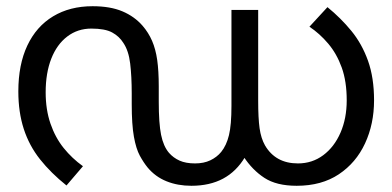

<svg xmlns="http://www.w3.org/2000/svg" viewBox="-20 -586 1263 618"><path d="M596 12Q552 12 516 -2.5Q480 -17 455 -47Q442 -63 430 -85Q418 -107 411 -146Q404 -185 404 -251V-285Q404 -340 399 -381.5Q394 -423 377 -448Q364 -469 341 -481.5Q318 -494 274 -494Q230 -494 196.5 -468.5Q163 -443 145 -397Q127 -351 127 -289Q127 -233 142.5 -188Q158 -143 185 -109.5Q212 -76 247 -51L194 11Q144 -29 109 -73Q74 -117 56.5 -171Q39 -225 39 -292Q39 -378 68 -439.5Q97 -501 151 -533.5Q205 -566 278 -566Q335 -566 374 -549.5Q413 -533 439 -503Q458 -481 469.5 -454.5Q481 -428 486 -393Q491 -358 491 -308V-259Q491 -189 498.5 -152Q506 -115 524 -94Q538 -78 558 -69Q578 -60 608 -60Q636 -60 657 -70Q678 -80 692 -97Q709 -118 717 -151Q725 -184 725 -245V-554H811V-262Q811 -206 815.5 -173.5Q820 -141 833 -118Q850 -89 876.5 -74.5Q903 -60 939 -60Q985 -60 1020.5 -86.5Q1056 -113 1076 -159Q1096 -205 1096 -263Q1096 -324 1080 -368.5Q1064 -413 1036.5 -445.5Q1009 -478 976 -500L1034 -563Q1077 -528 1111 -486.5Q1145 -445 1164.5 -390.5Q1184 -336 1184 -263Q1184 -187 1155 -124.5Q1126 -62 1070.5 -25Q1015 12 935 12Q870 12 831 -13.5Q792 -39 764 -82L769 -81Q741 -34 698 -11Q655 12 596 12Z"/></svg>

Font: mlyalm115
Style: Regular
Weight: 400
Designer: Jelle Bosma - Monotype Design Team
Foundry: Monotype Imaging Inc.
Version: Version 2.103